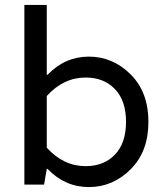

<svg xmlns="http://www.w3.org/2000/svg" viewBox="-20 -750 671 780"><path d="M173 -64H170L159 0H79V-730H170V-446H173Q244 -520 341 -520Q438 -520 510.5 -448Q583 -376 583 -255Q583 -134 510.5 -62Q438 10 341 10Q244 10 173 -64ZM328 -75Q402 -75 447 -122Q492 -169 492 -255Q492 -341 447 -388Q402 -435 328 -435Q238 -435 170 -360V-150Q238 -75 328 -75Z"/></svg>

Font: Varela
Style: Regular
Weight: 400
Designer: Joe Prince
Foundry: Joe Prince
Version: Version 1.000